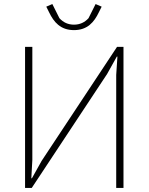

<svg xmlns="http://www.w3.org/2000/svg" viewBox="-20 -930 735 950"><path d="M104 -698H140V-139L135 -48H138L186 -134L559 -698H591V0H555V-559L561 -650H558L510 -564L137 0H104ZM346 -781C279 -781 246 -821 223 -869L209 -897L239 -910L274 -840C293 -819 317 -808 346 -808C375 -808 399 -819 418 -840L453 -910L483 -897L469 -869C446 -821 413 -781 346 -781Z"/></svg>

Font: Plexus Sans ExtraLight
Style: Regular
Weight: 250
Version: Version 2.001;PS 002.001;hotconv 1.0.70;makeotf.lib2.5.58329